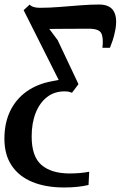

<svg xmlns="http://www.w3.org/2000/svg" viewBox="-54 -583 534 849"><path d="M229.5 246Q148 246 88.8 221.5Q29.5 197 -2.5 149Q-34.5 101 -34.5 30.5Q-34.5 -39 -9 -92Q16.5 -145 64.2 -178.8Q112 -212.5 177 -224Q187.5 -226 193.8 -227.2Q200 -228.5 205.5 -229.5L50.5 -538L77 -562.5Q84.5 -555 95.8 -551.8Q107 -548.5 122 -548.5Q163.5 -548.5 210 -552.2Q256.5 -556 301.5 -559.5Q346.5 -563 384 -563Q432 -563 449.2 -532.8Q466.5 -502.5 455 -446Q450 -421 443.8 -403.2Q437.5 -385.5 432 -371.5H399Q404 -417 393.5 -436.5Q383 -456 340 -456Q313.5 -456 284 -455.8Q254.5 -455.5 224.2 -455.5Q194 -455.5 164 -455L201 -405.5L293 -211L264.5 -173Q256.5 -176 249.2 -177.5Q242 -179 231.5 -179Q186.5 -179 154 -153.8Q121.5 -128.5 103.8 -83.8Q86 -39 86 20.5Q86 109 129.2 146.2Q172.5 183.5 251.5 184Q276.5 184 298 182.2Q319.5 180.5 340.5 176.5L337.5 235Q313.5 240.5 287.5 243.2Q261.5 246 229.5 246Z"/></svg>

Font: Merriweather 28pt SemiBold
Style: Italic
Weight: 600
Italic angle: -7.8°
Version: Version 2.101